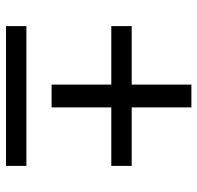

<svg xmlns="http://www.w3.org/2000/svg" viewBox="-29 -629 658 640"><g transform="rotate(90 300.0 -309.0)"><path d="M338 -152H262V-351H67V-419H262V-618H338V-419H533V-351H338ZM533 0H67V-68H533Z"/></g></svg>

Font: Aneliza
Style: Regular
Weight: 400
Designer: Mike Abbink, Paul van der Laan, Pieter van Rosmalen
Foundry: Bold Monday
Version: Version 3.0